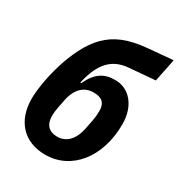

<svg xmlns="http://www.w3.org/2000/svg" viewBox="-180 -872 935 1004"><g transform="rotate(30 288.0 -370.0)"><path d="M240 12C398 12 511 -128 511 -328C511 -439 448 -510 364 -510C297 -510 253 -483 217 -407H211C241 -537 295 -593 393 -601L548 -614L576 -752L430 -739C314 -729 244 -699 188 -643C81 -536 33 -305 33 -207C33 -73 112 12 240 12ZM247 -101C198 -101 170 -129 170 -184C170 -198 172 -216 176 -236L185 -282C200 -360 241 -397 299 -397C352 -397 372 -372 372 -329C372 -305 370 -287 367 -272L356 -216C341 -138 300 -101 247 -101Z"/></g></svg>

Font: Braiins Sans
Style: Bold Italic
Weight: 700
Italic angle: -11.31°
Designer: Mike Abbink, Paul van der Laan, Pieter van Rosmalen, Jiri Chlebus, Lubos Buracinsky
Foundry: Bold Monday, Sudetype
Version: Version 1.000;hotconv 1.0.109;makeotfexe 2.5.65596